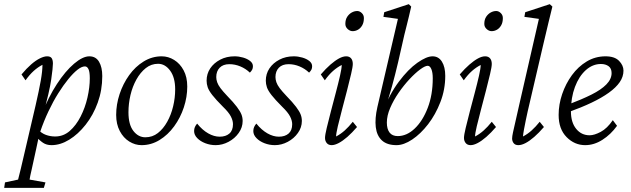

<svg xmlns="http://www.w3.org/2000/svg" viewBox="-75 -696 3059 931"><path d="M-54.7 214.8 -50.8 188.5 12.7 174.8Q18.6 153.3 25.9 122.1Q33.2 90.8 41 57.6L97.7 -185.5Q114.3 -257.8 122.6 -304.7Q130.9 -351.6 130.9 -381.8Q108.4 -370.1 88.4 -352.1Q68.4 -334 48.8 -306.6L29.3 -335Q53.7 -364.3 76.2 -383.8Q98.6 -403.3 118.7 -413.1Q138.7 -422.9 153.3 -422.9Q169.9 -422.9 175.8 -413.6Q181.6 -404.3 181.6 -387.7Q181.6 -368.2 173.3 -310.1Q165 -252 133.8 -140.6H127Q159.2 -224.6 200.7 -288.1Q242.2 -351.6 284.2 -387.2Q326.2 -422.9 358.4 -422.9Q389.6 -422.9 405.3 -396.5Q420.9 -370.1 420.9 -327.1Q420.9 -258.8 398.9 -198.2Q377 -137.7 340.3 -91.3Q303.7 -44.9 260.7 -18.6Q217.8 7.8 174.8 7.8Q150.4 7.8 133.3 -3.9Q116.2 -15.6 98.6 -35.2L109.4 -68.4Q126 -49.8 147.5 -42Q168.9 -34.2 192.4 -34.2Q232.4 -34.2 263.2 -61Q293.9 -87.9 315.9 -130.9Q337.9 -173.8 349.1 -223.1Q360.4 -272.5 360.4 -316.4Q360.4 -347.7 354 -360.8Q347.7 -374 336.9 -374Q321.3 -374 300.8 -357.9Q280.3 -341.8 256.3 -312.5Q232.4 -283.2 207.5 -243.7Q182.6 -204.1 160.2 -156.7Q137.7 -109.4 120.1 -57.6L113.3 -34.2L100.6 25.4Q86.9 90.8 78.6 126Q70.3 161.1 68.4 174.8L145.5 188.5L137.7 214.8Z M611.3 7.8Q580.1 7.8 551.8 -9.8Q523.4 -27.3 505.9 -60.5Q488.3 -93.8 488.3 -138.7Q488.3 -189.5 504.9 -239.7Q521.5 -290 551.3 -331.5Q581.1 -373 621.6 -397.9Q662.1 -422.9 709 -422.9Q741.2 -422.9 769.5 -405.3Q797.9 -387.7 815.4 -355Q833 -322.3 833 -276.4Q833 -225.6 816.4 -175.3Q799.8 -125 769.5 -83.5Q739.3 -42 698.7 -17.1Q658.2 7.8 611.3 7.8ZM629.9 -30.3Q664.1 -30.3 690.4 -50.8Q716.8 -71.3 735.8 -105.5Q754.9 -139.6 764.6 -180.7Q774.4 -221.7 774.4 -262.7Q774.4 -320.3 750 -353.5Q725.6 -386.7 691.4 -386.7Q658.2 -386.7 631.8 -365.7Q605.5 -344.7 586.4 -310.5Q567.4 -276.4 557.6 -234.9Q547.9 -193.4 547.9 -151.4Q547.9 -91.8 571.8 -61Q595.7 -30.3 629.9 -30.3Z M970.7 7.8Q944.3 7.8 920.4 -1.5Q896.5 -10.7 881.3 -26.4Q866.2 -42 866.2 -60.5Q866.2 -71.3 870.1 -80.1Q874 -88.9 880.9 -96.7Q906.2 -65.4 934.6 -49.3Q962.9 -33.2 990.2 -33.2Q1019.5 -33.2 1037.1 -48.3Q1054.7 -63.5 1054.7 -93.8Q1054.7 -111.3 1044.4 -131.3Q1034.2 -151.4 1005.9 -178.7Q971.7 -212.9 954.6 -234.9Q937.5 -256.8 932.1 -272.9Q926.8 -289.1 926.8 -304.7Q926.8 -337.9 944.3 -364.3Q961.9 -390.6 992.7 -406.7Q1023.4 -422.9 1062.5 -422.9Q1083 -422.9 1103.5 -417Q1124 -411.1 1137.7 -400.4Q1151.4 -389.6 1151.4 -375Q1151.4 -365.2 1147.9 -358.4Q1144.5 -351.6 1136.7 -343.8Q1116.2 -363.3 1090.3 -374Q1064.5 -384.8 1037.1 -384.8Q1006.8 -384.8 990.2 -367.7Q973.6 -350.6 973.6 -322.3Q973.6 -310.5 978 -297.4Q982.4 -284.2 994.1 -268.6Q1005.9 -252.9 1025.4 -232.4Q1057.6 -199.2 1073.7 -177.7Q1089.8 -156.2 1095.7 -141.1Q1101.6 -126 1101.6 -109.4Q1101.6 -78.1 1082.5 -51.3Q1063.5 -24.4 1033.2 -8.3Q1002.9 7.8 970.7 7.8Z M1257.8 7.8Q1231.4 7.8 1207.5 -1.5Q1183.6 -10.7 1168.5 -26.4Q1153.3 -42 1153.3 -60.5Q1153.3 -71.3 1157.2 -80.1Q1161.1 -88.9 1168 -96.7Q1193.4 -65.4 1221.7 -49.3Q1250 -33.2 1277.3 -33.2Q1306.6 -33.2 1324.2 -48.3Q1341.8 -63.5 1341.8 -93.8Q1341.8 -111.3 1331.5 -131.3Q1321.3 -151.4 1293 -178.7Q1258.8 -212.9 1241.7 -234.9Q1224.6 -256.8 1219.2 -272.9Q1213.9 -289.1 1213.9 -304.7Q1213.9 -337.9 1231.4 -364.3Q1249 -390.6 1279.8 -406.7Q1310.5 -422.9 1349.6 -422.9Q1370.1 -422.9 1390.6 -417Q1411.1 -411.1 1424.8 -400.4Q1438.5 -389.6 1438.5 -375Q1438.5 -365.2 1435.1 -358.4Q1431.6 -351.6 1423.8 -343.8Q1403.3 -363.3 1377.4 -374Q1351.6 -384.8 1324.2 -384.8Q1293.9 -384.8 1277.3 -367.7Q1260.7 -350.6 1260.7 -322.3Q1260.7 -310.5 1265.1 -297.4Q1269.5 -284.2 1281.2 -268.6Q1293 -252.9 1312.5 -232.4Q1344.7 -199.2 1360.8 -177.7Q1377 -156.2 1382.8 -141.1Q1388.7 -126 1388.7 -109.4Q1388.7 -78.1 1369.6 -51.3Q1350.6 -24.4 1320.3 -8.3Q1290 7.8 1257.8 7.8Z M1533.2 7.8Q1517.6 7.8 1509.3 -2.4Q1501 -12.7 1501 -27.3Q1501 -41 1509.3 -75.7Q1517.6 -110.4 1529.3 -155.3Q1541 -200.2 1553.2 -246.1Q1565.4 -292 1573.7 -328.6Q1582 -365.2 1582 -380.9Q1560.5 -370.1 1540 -352.1Q1519.5 -334 1500 -306.6L1480.5 -335Q1504.9 -363.3 1527.3 -382.8Q1549.8 -402.3 1568.8 -412.6Q1587.9 -422.9 1603.5 -422.9Q1619.1 -422.9 1627.4 -413.1Q1635.7 -403.3 1635.7 -385.7Q1635.7 -372.1 1627.4 -336.9Q1619.1 -301.8 1607.4 -255.9Q1595.7 -210 1583.5 -164.6Q1571.3 -119.1 1563 -83.5Q1554.7 -47.9 1554.7 -34.2Q1577.1 -45.9 1596.7 -63.5Q1616.2 -81.1 1635.7 -105.5L1656.2 -80.1Q1631.8 -51.8 1609.4 -32.2Q1586.9 -12.7 1567.4 -2.4Q1547.9 7.8 1533.2 7.8ZM1634.8 -544.9Q1622.1 -544.9 1610.8 -555.2Q1599.6 -565.4 1599.6 -580.1Q1599.6 -600.6 1608.4 -614.3Q1617.2 -627.9 1630.4 -635.3Q1643.6 -642.6 1657.2 -642.6Q1668.9 -642.6 1679.2 -632.8Q1689.5 -623 1689.5 -608.4Q1689.5 -586.9 1681.2 -572.8Q1672.9 -558.6 1660.6 -551.8Q1648.4 -544.9 1634.8 -544.9Z M1800.8 -101.6Q1800.8 -70.3 1814 -53.2Q1827.1 -36.1 1853.5 -36.1Q1897.5 -36.1 1936 -72.8Q1974.6 -109.4 1999 -172.9Q2023.4 -236.3 2023.4 -316.4Q2023.4 -344.7 2016.6 -360.8Q2009.8 -377 1999 -377Q1986.3 -377 1962.4 -359.4Q1938.5 -341.8 1910.6 -312Q1882.8 -282.2 1857.9 -246.1Q1833 -210 1816.9 -172.4Q1800.8 -134.8 1800.8 -101.6ZM1754.9 -176.8 1854.5 -604.5 1784.2 -614.3 1788.1 -636.7 1907.2 -675.8 1918.9 -664.1Q1914.1 -640.6 1907.7 -615.7Q1901.4 -590.8 1896 -568.4Q1890.6 -545.9 1885.7 -527.3L1855.5 -394.5Q1840.8 -332 1825.7 -277.3Q1810.5 -222.7 1787.1 -151.4H1779.3Q1813.5 -239.3 1858.9 -299.8Q1904.3 -360.4 1948.7 -391.6Q1993.2 -422.9 2022.5 -422.9Q2051.8 -422.9 2067.9 -397Q2084 -371.1 2084 -328.1Q2084 -261.7 2060.5 -201.2Q2037.1 -140.6 2001 -93.8Q1964.8 -46.9 1923.8 -19.5Q1882.8 7.8 1847.7 7.8Q1801.8 7.8 1776.9 -15.1Q1752 -38.1 1747.1 -79.6Q1742.2 -121.1 1754.9 -176.8Z M2207 7.8Q2191.4 7.8 2183.1 -2.4Q2174.8 -12.7 2174.8 -27.3Q2174.8 -41 2183.1 -75.7Q2191.4 -110.4 2203.1 -155.3Q2214.8 -200.2 2227.1 -246.1Q2239.3 -292 2247.6 -328.6Q2255.9 -365.2 2255.9 -380.9Q2234.4 -370.1 2213.9 -352.1Q2193.4 -334 2173.8 -306.6L2154.3 -335Q2178.7 -363.3 2201.2 -382.8Q2223.6 -402.3 2242.7 -412.6Q2261.7 -422.9 2277.3 -422.9Q2293 -422.9 2301.3 -413.1Q2309.6 -403.3 2309.6 -385.7Q2309.6 -372.1 2301.3 -336.9Q2293 -301.8 2281.2 -255.9Q2269.5 -210 2257.3 -164.6Q2245.1 -119.1 2236.8 -83.5Q2228.5 -47.9 2228.5 -34.2Q2251 -45.9 2270.5 -63.5Q2290 -81.1 2309.6 -105.5L2330.1 -80.1Q2305.7 -51.8 2283.2 -32.2Q2260.7 -12.7 2241.2 -2.4Q2221.7 7.8 2207 7.8ZM2308.6 -544.9Q2295.9 -544.9 2284.7 -555.2Q2273.4 -565.4 2273.4 -580.1Q2273.4 -600.6 2282.2 -614.3Q2291 -627.9 2304.2 -635.3Q2317.4 -642.6 2331.1 -642.6Q2342.8 -642.6 2353 -632.8Q2363.3 -623 2363.3 -608.4Q2363.3 -586.9 2355 -572.8Q2346.7 -558.6 2334.5 -551.8Q2322.3 -544.9 2308.6 -544.9Z M2438.5 7.8Q2422.9 7.8 2415.5 -2Q2408.2 -11.7 2408.2 -24.4Q2408.2 -34.2 2412.6 -54.7Q2417 -75.2 2425.3 -110.8Q2433.6 -146.5 2445.3 -199.2L2538.1 -604.5L2467.8 -614.3L2471.7 -636.7L2590.8 -675.8L2603.5 -664.1Q2594.7 -627.9 2584.5 -586.4Q2574.2 -544.9 2559.6 -481.4L2483.4 -154.3Q2479.5 -136.7 2474.6 -113.3Q2469.7 -89.8 2465.8 -68.4Q2461.9 -46.9 2460.9 -34.2Q2483.4 -45.9 2502.9 -63.5Q2522.5 -81.1 2542 -105.5L2562.5 -80.1Q2538.1 -51.8 2515.6 -32.2Q2493.2 -12.7 2473.6 -2.4Q2454.1 7.8 2438.5 7.8Z M2762.7 7.8Q2710.9 7.8 2672.4 -31.2Q2633.8 -70.3 2633.8 -138.7Q2633.8 -189.5 2650.9 -239.7Q2668 -290 2698.2 -331.5Q2728.5 -373 2770 -397.9Q2811.5 -422.9 2861.3 -422.9Q2905.3 -422.9 2926.8 -400.9Q2948.2 -378.9 2948.2 -353.5Q2948.2 -324.2 2930.2 -297.9Q2912.1 -271.5 2877.4 -246.6Q2842.8 -221.7 2793.5 -198.2Q2744.1 -174.8 2681.6 -152.3V-189.5Q2746.1 -213.9 2793 -237.3Q2839.8 -260.7 2865.2 -286.6Q2890.6 -312.5 2890.6 -341.8Q2890.6 -364.3 2876 -375Q2861.3 -385.7 2838.9 -385.7Q2798.8 -385.7 2765.6 -356Q2732.4 -326.2 2712.9 -274.4Q2693.4 -222.7 2693.4 -156.2Q2693.4 -102.5 2718.8 -71.3Q2744.1 -40 2784.2 -40Q2806.6 -40 2837.9 -56.6Q2869.1 -73.2 2896.5 -113.3L2917 -85.9Q2886.7 -43.9 2846.2 -18.1Q2805.7 7.8 2762.7 7.8Z"/></svg>

Font: Crimson Pro ExtraLight
Style: Italic
Weight: 250
Italic angle: -12°
Designer: Jacques Le Bailly
Foundry: Baron von Fonthausen
Version: Version 1.003